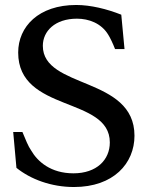

<svg xmlns="http://www.w3.org/2000/svg" viewBox="-20 -735 593 771"><path d="M152 -551C152 -610 201 -660 289 -660C336 -660 387 -642 415 -595C422 -584 434 -559 442 -538H480L467 -676C409 -699 344 -715 286 -715C135 -715 53 -628 53 -524C53 -282 421 -349 421 -163C421 -93 368 -39 275 -39C184 -39 131 -86 105 -131C93 -148 83 -174 70 -205H33L46 -61C103 -15 186 16 277 16C436 16 520 -79 520 -190C520 -429 152 -377 152 -551Z"/></svg>

Font: LT Superior Serif Medium
Style: Regular
Weight: 500
Designer: Daniel Lyons
Foundry: LyonsType
Version: Version 2.120;FEAKit 1.0